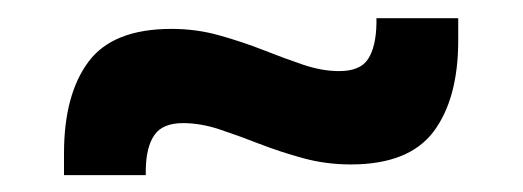

<svg xmlns="http://www.w3.org/2000/svg" viewBox="-20 -420 588 216"><path d="M374.5 -235Q347 -235 321.2 -242Q295.5 -249 271.8 -258.2Q248 -267.5 226.8 -274.5Q205.5 -281.5 186 -281.5Q163 -281.5 153.8 -268.2Q144.5 -255 144 -229.5V-223H52V-247.5Q52 -313.5 79.5 -350.5Q107 -387.5 173 -387.5Q201 -387.5 226.8 -380.2Q252.5 -373 276 -363.8Q299.5 -354.5 321 -347.2Q342.5 -340 361.5 -340Q385.5 -340 394.2 -353.8Q403 -367.5 403.5 -393.5V-399.5H495.5V-374.5Q495.5 -309 467.8 -272Q440 -235 374.5 -235Z"/></svg>

Font: Anek Kannada SemiBold
Style: Regular
Weight: 600
Version: Version 1.003